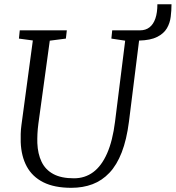

<svg xmlns="http://www.w3.org/2000/svg" viewBox="-20 -888 840 918"><path d="M321 10Q240 10 187.2 -16.5Q134.5 -43 108 -92Q81.5 -141 79 -208.5Q78.5 -227 79 -247.8Q79.5 -268.5 82.5 -290L137 -694.5L70.5 -703.5L74.5 -743H299.5L295 -703.5L218 -693.5L163.5 -296.5Q160 -270 159 -247.5Q158 -225 158.5 -204Q160.5 -152.5 178.8 -114.5Q197 -76.5 234.8 -56Q272.5 -35.5 333.5 -35.5Q386 -35.5 425.8 -65Q465.5 -94.5 492 -154.5Q518.5 -214.5 530 -306L578.5 -693.5L512.5 -703.5L516.5 -743H650Q676.5 -743 695 -757.5Q713.5 -772 723 -799.8Q732.5 -827.5 732.5 -867.5H800Q800 -837.5 796.2 -807.5Q792.5 -777.5 777.8 -752.5Q763 -727.5 731.5 -711.5Q700 -695.5 645 -694L596.5 -306Q585.5 -220 562 -159.5Q538.5 -99 503.2 -61.8Q468 -24.5 422.2 -7.2Q376.5 10 321 10Z"/></svg>

Font: Merriweather 20pt Light
Style: Italic
Weight: 300
Italic angle: -7.8°
Version: Version 2.101